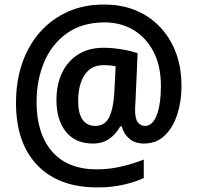

<svg xmlns="http://www.w3.org/2000/svg" viewBox="-20 -735 863 840"><path d="M774 -359Q774 -291 755.5 -234Q737 -177 700.5 -142Q664 -107 610 -107Q571 -107 546 -128Q521 -149 513 -182H506Q488 -149 458.5 -128Q429 -107 386 -107Q310 -107 268.5 -158.5Q227 -210 227 -297Q227 -366 252 -417.5Q277 -469 323 -497.5Q369 -526 432 -526Q471 -526 513 -519Q555 -512 582 -502L573 -296Q572 -282 571.5 -271Q571 -260 571 -255Q571 -214 583.5 -199Q596 -184 614 -184Q648 -184 666 -232Q684 -280 684 -360Q684 -446 652 -508Q620 -570 564.5 -603.5Q509 -637 438 -637Q340 -637 273.5 -590Q207 -543 173.5 -464Q140 -385 140 -289Q140 -151 207.5 -72.5Q275 6 405 6Q457 6 511 -6.5Q565 -19 609 -37V44Q567 63 516 74Q465 85 406 85Q237 85 143.5 -12Q50 -109 50 -285Q50 -379 77 -458Q104 -537 155 -594.5Q206 -652 277.5 -684Q349 -716 438 -715Q537 -715 612.5 -670.5Q688 -626 731 -546Q774 -466 774 -359ZM322 -295Q322 -237 342 -210.5Q362 -184 396 -184Q439 -184 457.5 -222Q476 -260 480 -328L486 -445Q464 -450 434 -450Q394 -450 369.5 -429Q345 -408 333.5 -373Q322 -338 322 -295Z"/></svg>

Font: Noto Sans Sinhala SemiCondensed SemiBold
Style: Regular
Weight: 600
Width: 4
Designer: Jelle Bosma - Monotype Design Team
Foundry: Monotype Imaging Inc.
Version: Version 2.006; ttfautohint (v1.8.4.7-5d5b)